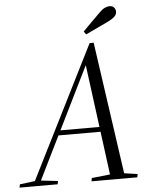

<svg xmlns="http://www.w3.org/2000/svg" viewBox="-88 -897 737 944"><g transform="rotate(-5 281.0 -425.0)"><path d="M-30 0 -27 -16 52 -26H72L161 -16L158 0ZM35 0 375 -678H395L492 0H422L346 -577H350L348 -574L65 0ZM176 -239V-263H424V-239ZM325 0 328 -16 438 -28H472L554 -16L551 0ZM351 -737Q371 -758 392 -778.5Q413 -799 433 -819Q451 -838 464 -844Q477 -850 489 -850Q503 -850 510.5 -841Q518 -832 518 -821Q518 -808 508.5 -798Q499 -788 478 -777Q449 -763 420 -749.5Q391 -736 362 -722Z"/></g></svg>

Font: Source Serif 4 60pt
Style: Italic
Weight: 400
Italic angle: -12°
Version: Version 4.004;hotconv 1.0.116;makeotfexe 2.5.65601